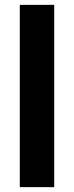

<svg xmlns="http://www.w3.org/2000/svg" viewBox="-20 -770 305 790"><path d="M203.1 0H61.5V-750H203.1Z"/></svg>

Font: RobotoDraft
Style: Bold
Weight: 700
Version: Version 2.001150; 2014